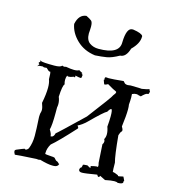

<svg xmlns="http://www.w3.org/2000/svg" viewBox="-118 -906 935 1015"><g transform="rotate(15 349.5 -398.5)"><path d="M549 8Q582 1 599 1Q613 1 617 5Q646 5 646 -7V-9L644 -5L648 -17L647 -18L650 -10Q639 -35 638 -35Q635 -35 626 -32.5Q617 -30 612 -30Q609 -30 609 -32V-34Q586 -44 580 -44Q578 -44 578 -43V-42Q576 -56 576 -94Q566 -130 556 -239Q561 -257 568 -263Q570 -265 570 -269Q570 -276 562 -289Q570 -350 570 -384Q570 -400 568 -410Q570 -433 570 -449L569 -468Q581 -474 592 -474Q602 -474 611 -468L609 -470L610 -471L617 -468Q639 -490 647 -490H649Q654 -490 656 -495L655 -494L658 -505Q656 -505 652 -517Q638 -512 612 -508Q610 -509 551 -510L535 -508Q525 -508 519 -512L509 -523Q450 -517 428 -517Q419 -517 416 -518H414Q408 -518 408 -510L409 -501L407 -504Q406 -504 406 -501Q413 -479 416 -479Q421 -479 434 -486Q471 -464 482 -460Q486 -459 486 -455Q486 -449 475 -436Q474 -428 370 -292Q240 -167 233 -163Q228 -141 214 -141H211V-143Q211 -154 198 -175Q205 -200 205 -266V-297Q207 -307 207 -316Q207 -335 199 -354Q202 -417 212 -425Q208 -437 208 -449Q208 -462 213 -474Q215 -470 222 -470Q231 -470 249 -477L253 -475Q256 -475 256 -479L255 -485Q276 -480 283 -480Q284 -480 287 -480.5Q290 -481 291 -498L280 -508Q285 -504 287 -504V-505L285 -509H284Q282 -509 267 -518Q260 -512 240 -512Q223 -512 195 -517Q190 -515 186 -515Q180 -515 175 -518Q167 -507 133 -507Q70 -507 60 -512L54 -514H53Q53 -512 58 -507Q50 -504 50 -500Q50 -497 56 -494Q48 -483 48 -481H49L52 -484Q55 -486 78 -487Q78 -484 85 -484L98 -485Q112 -470 118 -470Q120 -470 121 -471Q125 -465 125 -430Q132 -413 132 -385Q132 -351 122 -300Q131 -276 131 -263Q131 -258 130 -254Q126 -243 126 -228V-222Q130 -157 130 -121Q130 -82 117 -50Q109 -39 102 -39Q99 -39 96 -42L82 -37L53 -25Q47 -22 47 -16Q47 -9 54 2Q63 0 170 -6L181 -5Q187 -5 190 -7Q236 6 259 6H267Q286 6 293 -8L291 -5L293 -11L292 -15L294 -9Q282 -22 277 -22.5Q272 -23 261 -37L249 -40L251 -39Q208 -42 208 -44V-50Q208 -74 223 -99Q257 -127 340 -218L341 -221Q341 -225 334 -233Q356 -243 380 -266Q452 -338 467 -344Q478 -363 484 -363Q491 -363 491 -325Q491 -301 488 -268Q496 -246 496 -228Q496 -212 489 -200Q493 -194 493 -187Q493 -179 487 -171L493 -71Q496 -61 496 -55Q496 -49 492 -49L489 -50Q481 -50 457 -44L458 -33Q456 -33 439 -43Q415 -42 415 -39V-36Q415 -31 408 -17Q413 -18 413 -20L412 -22L410 -23Q406 -23 403 -13V-11Q403 2 421 2Q438 2 502 -9Q507 1 512 1Q516 1 519 -7ZM327 -615Q362 -617 389.5 -621.5Q417 -626 456 -648Q488 -649 503 -699Q542 -737 542 -774V-778Q535 -792 488 -799H483Q451 -799 449 -719V-718Q449 -653 336 -653Q307 -653 286.5 -668Q266 -683 266 -719L267 -732L268 -755Q268 -780 259.5 -787.5Q251 -795 230 -805Q189 -801 178 -747Q186 -700 226 -661.5Q266 -623 327 -615Z"/></g></svg>

Font: Xiaobo Songti 小帛宋体
Style: Regular
Weight: 400
Version: Version 1.501;March 17, 2024;FontCreator 14.0.0.2814 64-bit